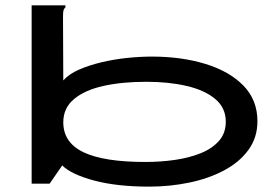

<svg xmlns="http://www.w3.org/2000/svg" viewBox="-20 -685 1040 716"><path d="M536 11Q417 11 332 -11.5Q247 -34 212 -68L165 0H98V-665H224V-658Q218 -652 216.5 -645Q215 -638 215 -621L216 -385Q237 -409 275 -425.5Q313 -442 359.5 -453Q406 -464 454.5 -469Q503 -474 546 -474Q657 -474 746.5 -446.5Q836 -419 888 -365.5Q940 -312 940 -233Q940 -172 906.5 -126Q873 -80 815.5 -49.5Q758 -19 685.5 -4Q613 11 536 11ZM522 -81Q578 -81 631 -88.5Q684 -96 727 -113Q770 -130 796 -159Q822 -188 822 -231Q822 -283 782.5 -316Q743 -349 676 -364.5Q609 -380 526 -380Q435 -380 365.5 -364.5Q296 -349 256 -315.5Q216 -282 216 -229Q216 -153 292 -117Q368 -81 522 -81Z"/></svg>

Font: Inconsolata UltraExpanded SemiBold
Style: Regular
Weight: 600
Width: 9
Monospace: yes
Designer: Raph Levien, Cyreal, Brenton Simpson
Foundry: Raph Levien, Cyreal, Google
Version: Version 3.001; ttfautohint (v1.8.2.53-6de2)